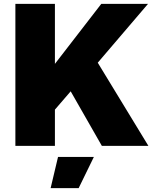

<svg xmlns="http://www.w3.org/2000/svg" viewBox="-20 -749 793 986"><path d="M343 -280 262 -186V0H59V-729H262V-421L500 -729H740L482 -427L742 0H503ZM278 57H462L384 217H240Z"/></svg>

Font: Mona Sans Black
Style: Regular
Weight: 900
Designer: Deni Anggara
Foundry: GitHub
Version: Version 2.000